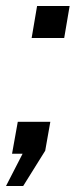

<svg xmlns="http://www.w3.org/2000/svg" viewBox="-50 -510 257 637"><path d="M27 107H-30L25 0H-10L9 -106H117L100 -10ZM55 -384 73 -490H181L163 -384Z"/></svg>

Font: Cabin VF Beta
Style: Italic
Weight: 400
Italic angle: -7°
Designer: Pablo Impallari
Foundry: Pablo Impallari. http://www.impallari.com Igino Marini. http://www.ikern.com
Version: Version 2.300